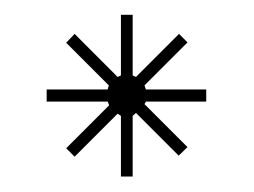

<svg xmlns="http://www.w3.org/2000/svg" viewBox="-20 -547 337 255"><path d="M136.2 -444.8 140.6 -446.8V-527.3H156.2V-446.8L160.6 -444.8L217.8 -502L229 -490.7L171.9 -433.6L173.8 -428.2H253.9V-412.1H173.8L171.9 -408.7L229 -351.6L217.3 -340.3L160.6 -397L156.2 -393.1V-312.5H140.6V-393.1L136.2 -396L79.1 -338.9L67.9 -350.1L125 -407.2L123 -412.1H42V-428.2H123L124.5 -433.6L67.9 -490.2L79.1 -502Z"/></svg>

Font: LaylaThuluth
Style: Regular
Weight: 400
Version: Version 2.0